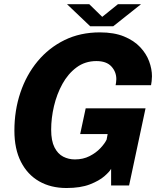

<svg xmlns="http://www.w3.org/2000/svg" viewBox="-20 -908 770 940"><path d="M305.5 12.5Q229 12.5 171.8 -20.2Q114.5 -53 82.5 -115.8Q50.5 -178.5 50.5 -268.5Q50.5 -367.5 79.8 -454.5Q109 -541.5 164 -607.8Q219 -674 296 -711.8Q373 -749.5 469 -749.5Q538.5 -749.5 587.2 -729.5Q636 -709.5 666.2 -677.2Q696.5 -645 710.2 -607.5Q724 -570 724 -534.5Q724 -524.5 722.5 -511Q721 -497.5 719.5 -491H546Q547 -495 548.2 -504Q549.5 -513 549.5 -520.5Q549.5 -556.5 525.2 -582.8Q501 -609 452 -609Q396.5 -609 354.8 -578Q313 -547 285.5 -497Q258 -447 244.2 -388.2Q230.5 -329.5 230.5 -273Q230.5 -218.5 246.8 -186.5Q263 -154.5 289.5 -141Q316 -127.5 346.5 -127.5Q387 -127.5 418.8 -143.8Q450.5 -160 471.8 -182.8Q493 -205.5 502 -224.5L507 -251.5H372.5L399.5 -377.5H692.5L612 0H524V-81.5Q516.5 -67.5 491 -45.2Q465.5 -23 419.8 -5.2Q374 12.5 305.5 12.5ZM308 -887.5H417L480.5 -825.5L557.5 -887.5H670.5L534.5 -779.5H421.5Z"/></svg>

Font: Epilogue ExtraBold
Style: Italic
Weight: 800
Italic angle: -12°
Designer: Tyler Finck
Foundry: Etcetera Type Co
Version: Version 2.111; ttfautohint (v1.8.3)